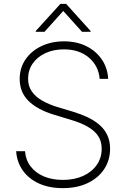

<svg xmlns="http://www.w3.org/2000/svg" viewBox="-20 -949 645 981"><path d="M300.8 12.2Q230.5 12.2 178.5 -11.7Q126.5 -35.6 96.4 -78.1Q66.4 -120.6 62.5 -176.3H107.9Q111.3 -131.3 136.7 -98.4Q162.1 -65.4 204.3 -47.6Q246.6 -29.8 300.8 -29.8Q359.4 -29.8 404.1 -49.8Q448.7 -69.8 474.1 -106Q499.5 -142.1 499.5 -189.5Q499.5 -227.5 481.2 -254.6Q462.9 -281.7 427.7 -301.8Q392.6 -321.8 340.3 -337.4L255.9 -362.8Q169.9 -389.2 125.2 -433.8Q80.6 -478.5 80.6 -545.4Q80.6 -601.6 110.1 -645Q139.6 -688.5 191.2 -713.1Q242.7 -737.8 307.1 -737.8Q372.1 -737.8 421.6 -712.9Q471.2 -688 500.5 -644.8Q529.8 -601.6 532.7 -545.9H489.3Q483.4 -613.3 433.8 -655Q384.3 -696.8 306.2 -696.8Q253.4 -696.8 211.9 -677.5Q170.4 -658.2 147 -624.3Q123.5 -590.3 123.5 -546.4Q123.5 -509.3 142.6 -481.7Q161.6 -454.1 195.6 -434.8Q229.5 -415.5 272.9 -402.3L352.5 -378.4Q393.1 -366.2 427.7 -349.9Q462.4 -333.5 488.3 -311Q514.2 -288.6 528.3 -258.5Q542.5 -228.5 542.5 -189Q542.5 -131.3 512.9 -85.9Q483.4 -40.5 429.2 -14.2Q375 12.2 300.8 12.2ZM398.9 -786.6 303.2 -893.1 207.5 -786.6H162.6V-790.5L288.6 -929.2H317.9L442.9 -790.5V-786.6Z"/></svg>

Font: Inter Tight ExtraLight
Style: Regular
Weight: 250
Designer: Rasmus Andersson
Foundry: rsms
Version: Version 3.004